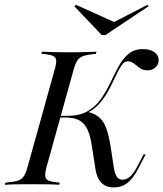

<svg xmlns="http://www.w3.org/2000/svg" viewBox="-39 -793 700 824"><path d="M449.2 11.3Q416.1 11.3 396.8 -8.1Q377.4 -27.4 371 -65.3L355.6 -163.7Q349.2 -208.9 336.7 -236.3Q324.2 -263.7 302 -276.2Q279.8 -288.7 241.9 -288.7H207.3L208.9 -296H250Q304 -296 338.3 -316.5Q372.6 -337.1 395.2 -369.8Q417.7 -402.4 435.1 -439.1Q452.4 -475.8 470.2 -508.5Q487.9 -541.1 512.5 -561.7Q537.1 -582.3 574.2 -582.3Q604.8 -582.3 623.4 -569.4Q641.9 -556.5 641.9 -534.7Q641.9 -516.1 628.2 -503.6Q614.5 -491.1 594.4 -491.1Q575 -491.1 561.3 -500.8Q547.6 -510.5 535.9 -520.2Q524.2 -529.8 509.7 -529.8Q494.4 -529.8 482.3 -512.1Q470.2 -494.4 457.7 -466.9Q445.2 -439.5 429 -408.9Q412.9 -378.2 390.3 -351.6Q367.7 -325 336.3 -308.9L337.9 -312.9Q370.2 -304.8 388.7 -287.5Q407.3 -270.2 417.7 -240.7Q428.2 -211.3 435.5 -165.3L450 -71Q454 -46 462.9 -33.9Q471.8 -21.8 486.3 -21.8Q504 -21.8 519.8 -35.9Q535.5 -50 550.8 -79.8L577.4 -130.6H586.3L555.6 -71.8Q533.1 -27.4 508.1 -8.1Q483.1 11.3 449.2 11.3ZM-18.5 0 -16.1 -8.9Q18.5 -12.1 36.3 -17.3Q54 -22.6 63.3 -36.7Q72.6 -50.8 79.8 -78.2L195.2 -492.7Q203.2 -520.2 202 -534.3Q200.8 -548.4 185.9 -554Q171 -559.7 138.7 -562.1L141.1 -571Q160.5 -570.2 189.5 -569.4Q218.5 -568.5 254.8 -568.5Q291.9 -568.5 322.6 -569.4Q353.2 -570.2 375 -571L372.6 -562.1Q338.7 -558.9 320.6 -553.2Q302.4 -547.6 293.5 -534.3Q284.7 -521 276.6 -492.7L161.3 -78.2Q154 -50.8 155.2 -36.7Q156.5 -22.6 171 -17.3Q185.5 -12.1 217.7 -8.9L215.3 0Q196 -1.6 166.5 -2Q137.1 -2.4 101.6 -2.4Q63.7 -2.4 33.1 -2Q2.4 -1.6 -18.5 0ZM594.4 -772.6 598.4 -766.1 413.7 -642.7H397.6L280.6 -765.3L286.3 -772.6L462.1 -693.5L439.5 -692.7Z"/></svg>

Font: Playfair 144pt
Style: Italic
Weight: 400
Italic angle: -15.6°
Designer: Claus Eggers Sørensen
Foundry: Claus Eggers Sørensen
Version: Version 2.001;gftools[0.9.30]